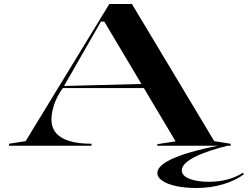

<svg xmlns="http://www.w3.org/2000/svg" viewBox="-20 -728 1239 959"><path d="M25 0V-10L108 -23L526 -708H639L1050 -23L1132 -10V0H766V-8L857 -22L501 -620H484L295 -290Q264 -247 250.5 -205.5Q237 -164 237 -132Q237 -90 260.5 -63Q284 -36 329 -23Q374 -10 437 -10V0ZM279 -288V-298L703 -309V-288ZM1132 -4Q1012 25 950 57.5Q888 90 888 123Q888 149 925 164.5Q962 180 1024 180Q1073 180 1116 168.5Q1159 157 1193 135L1199 142Q1156 174 1094 192.5Q1032 211 961 211Q904 211 860 201.5Q816 192 791 175Q766 158 766 136Q766 96 854.5 59Q943 22 1120 -10Z"/></svg>

Font: Kalnia Expanded
Style: Regular
Weight: 400
Width: 7
Designer: Frida Medrano
Foundry: Frida Medrano
Version: Version 1.105